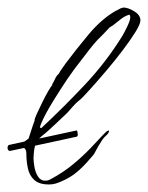

<svg xmlns="http://www.w3.org/2000/svg" viewBox="-44 -474 393 510"><path d="M-18 -73Q-22 -73 -24 -80Q-24 -88 -20 -89L21 -98L32 -106Q32 -106 35.5 -117Q39 -128 43 -140Q47 -152 48 -154Q47 -157 53.5 -171Q60 -185 68.5 -202.5Q77 -220 85 -233.5Q93 -247 95 -248V-249H94Q99 -257 102.5 -265Q106 -273 113 -279Q113 -281 120.5 -291.5Q128 -302 130 -305Q156 -340 190.5 -381.5Q225 -423 263 -445Q268 -447 272 -449.5Q276 -452 280 -453Q282 -453 282.5 -453.5Q283 -454 284 -454Q296 -454 312.5 -444Q329 -434 329 -420Q329 -410 315.5 -388.5Q302 -367 282 -340.5Q262 -314 239.5 -287.5Q217 -261 199 -241Q181 -221 173 -213Q170 -210 166 -207Q162 -204 158 -200Q150 -192 142.5 -183Q135 -174 126 -166Q113 -154 100.5 -142Q88 -130 75 -119Q71 -116 67.5 -113Q64 -110 60 -106L157 -127Q162 -129 162 -121Q164 -113 160 -111L49 -87Q47 -79 46 -69.5Q45 -60 45 -54Q45 -45 47.5 -30.5Q50 -16 57 -5Q64 6 76 6Q82 6 86.5 4Q91 2 96 -1Q125 -17 150 -37.5Q175 -58 197 -81Q205 -89 212.5 -97.5Q220 -106 228 -114Q230 -116 236 -122Q242 -128 246 -127Q245 -120 238.5 -114.5Q232 -109 228 -103Q222 -94 217 -85.5Q212 -77 207 -67Q205 -63 201 -59Q197 -55 194 -51Q179 -33 161.5 -18Q144 -3 121 7Q112 11 104 13.5Q96 16 86 16Q60 16 47 4Q34 -8 30 -27Q26 -46 26 -66Q26 -77 20 -81ZM66 -134Q125 -189 181 -248.5Q237 -308 280 -377Q285 -385 293.5 -402.5Q302 -420 302 -428Q302 -434 299 -435Q287 -431 278 -424Q269 -417 259 -409Q257 -407 252.5 -404.5Q248 -402 246 -400Q239 -392 231 -384Q223 -376 215 -368Q204 -356 194 -343Q184 -330 174 -317Q151 -288 135.5 -265Q120 -242 100 -210Q96 -204 87 -188.5Q78 -173 70.5 -157.5Q63 -142 62 -135Z"/></svg>

Font: Qwitcher Grypen
Style: Regular
Weight: 400
Designer: Robert E. Leuschke
Foundry: Robert E. Leuschke
Version: Version 1.100; ttfautohint (v1.8.3)